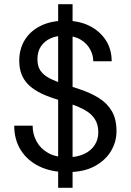

<svg xmlns="http://www.w3.org/2000/svg" viewBox="-20 -811 626 918"><path d="M258 87V-791H327V87ZM301 12Q224 12 167 -16Q110 -44 79 -94Q48 -144 48 -210H136Q136 -169 155 -134.5Q174 -100 210.5 -79.5Q247 -59 301 -59Q348 -59 381.5 -74.5Q415 -90 432.5 -117Q450 -144 450 -178Q450 -216 433.5 -241.5Q417 -267 388 -283.5Q359 -300 321 -313Q283 -326 239 -340Q151 -368 111.5 -410.5Q72 -453 72 -520Q72 -577 98.5 -620Q125 -663 174.5 -687.5Q224 -712 292 -712Q359 -712 408.5 -687Q458 -662 486 -618.5Q514 -575 514 -518H426Q426 -547 411 -575Q396 -603 365.5 -621.5Q335 -640 289 -640Q251 -641 221.5 -627.5Q192 -614 175.5 -589Q159 -564 159 -528Q159 -494 173.5 -473Q188 -452 215.5 -437.5Q243 -423 280 -411Q317 -399 362 -384Q413 -367 452.5 -342.5Q492 -318 514.5 -280Q537 -242 537 -183Q537 -133 510.5 -88.5Q484 -44 432 -16Q380 12 301 12Z"/></svg>

Font: DM Sans 9pt
Style: Regular
Weight: 400
Designer: Colophon Foundry, Jonny Pinhorn
Foundry: Colophon Foundry
Version: Version 4.004;gftools[0.9.30]